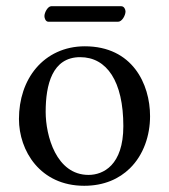

<svg xmlns="http://www.w3.org/2000/svg" viewBox="-20 -588 544 618"><path d="M360 -518C373 -518 384 -539 384 -551C384 -557 380 -568 370 -568H145C134 -568 123 -548 123 -536C123 -529 127 -518 136 -518ZM41 -205C41 -103 109 10 251 10C315.4 10 363.8 -12.7 397.9 -46C442.7 -89.8 463 -152.7 463 -214C463 -318 406 -439 253 -439C187.2 -439 132.9 -412 96.3 -369C60 -326.4 41 -268.2 41 -205ZM238 -404C324 -404 377 -326 377 -182C377 -56 312 -25 265 -25C161 -25 127 -151 127 -228C127 -315 148 -404 238 -404Z"/></svg>

Font: Libertinus Serif
Style: Regular
Weight: 400
Designer: Philipp H. Poll
Foundry: Khaled Hosny
Version: Version 6.2